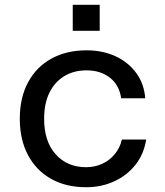

<svg xmlns="http://www.w3.org/2000/svg" viewBox="-20 -773 690 805"><path d="M341 12Q256 12 193.5 -23.5Q131 -59 97 -123.5Q63 -188 63 -275Q63 -364 98 -428.5Q133 -493 196 -527.5Q259 -562 343 -562Q410 -562 463.5 -537.5Q517 -513 550.5 -468Q584 -423 589 -361H488Q480 -417 440.5 -447.5Q401 -478 343 -478Q289 -478 249 -453.5Q209 -429 187 -384Q165 -339 165 -275Q165 -180 213.5 -126Q262 -72 341 -72Q377 -72 408 -86Q439 -100 461 -126.5Q483 -153 491 -188H593Q583 -126 547.5 -81.5Q512 -37 458.5 -12.5Q405 12 341 12ZM285 -644V-753H398V-644Z"/></svg>

Font: Azeret Mono Thin
Style: Regular
Weight: 400
Version: Version 1.002